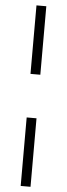

<svg xmlns="http://www.w3.org/2000/svg" viewBox="-66 -839 380 1089"><g transform="rotate(5 124.0 -294.0)"><path d="M96 -418V-808H152V-418ZM96 220V-170H152V220Z"/></g></svg>

Font: Encode Sans Semi Expanded Light
Style: Regular
Weight: 300
Width: 6
Designer: Multiple Designers
Foundry: Impallari Type
Version: Version 3.000; ttfautohint (v1.8.3) -l 8 -r 50 -G 200 -x 14 